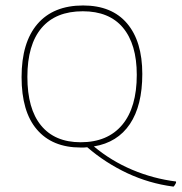

<svg xmlns="http://www.w3.org/2000/svg" viewBox="-20 -532 657 695"><path d="M319.8 -2Q382.3 50.3 458.5 82.5Q534.7 114.7 617.2 125V129.9Q612.3 139.6 608.9 143.1H605Q520 131.8 441.4 95.2Q361.3 57.6 295.9 1Q288.1 2 284.2 2H272Q168.9 2 113.3 -63.5Q58.1 -127.9 58.1 -252.9Q58.1 -377.9 115.2 -444.8Q172.9 -512.2 280.8 -512.2Q384.8 -512.2 439.9 -447.3Q495.1 -382.3 495.1 -264.2Q495.1 -149.9 450.2 -83Q405.3 -16.1 319.8 -2ZM272 -17.1Q369.6 -17.1 422.4 -80.1Q475.1 -143.1 475.1 -261.2Q475.1 -372.1 424.8 -432.1Q375 -491.2 279.8 -491.2Q181.6 -491.2 130.4 -430.7Q79.1 -370.1 79.1 -253.9Q79.1 -138.2 128.4 -78.1Q178.2 -17.1 272 -17.1Z"/></svg>

Font: Datalegreya
Style: Thin
Weight: 250
Designer: Figs Lab
Foundry: Figs Lab
Version: Version 1.002;PS 001.002;hotconv 1.0.70;makeotf.lib2.5.58329